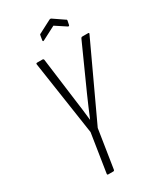

<svg xmlns="http://www.w3.org/2000/svg" viewBox="-204 -880 795 950"><g transform="rotate(-30 193.5 -405.0)"><path d="M119 0Q113 0 114 -7L148 -225L85 -648Q84 -655 91 -655H121Q128 -655 129 -648L161 -402Q165 -372 169 -341.5Q173 -311 176 -280H177Q189 -310 202 -339.5Q215 -369 228 -399L340 -648Q343 -655 349 -655H381Q385 -655 386.5 -653.5Q388 -652 386 -648L189 -225L155 -7Q154 0 148 0ZM175 -733Q167 -729 168 -738L172 -762Q173 -766 173.5 -768Q174 -770 178 -771L251 -809Q256 -811 260 -809L320 -768Q323 -767 324.5 -765Q326 -763 325 -759L321 -739Q320 -731 313 -733L252 -773Z"/></g></svg>

Font: Sofia Sans Extra Condensed Light
Style: Italic
Weight: 300
Italic angle: -9°
Version: Version 4.100